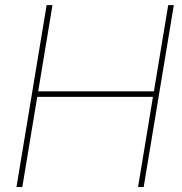

<svg xmlns="http://www.w3.org/2000/svg" viewBox="-20 -748 727 768"><path d="M45.9 0 166.5 -727.5H189.9L132.8 -382.8H595.7L652.8 -727.5H675.3L554.7 0H532.2L591.8 -360.4H128.9L69.3 0Z"/></svg>

Font: Inter 28pt Thin
Style: Italic
Weight: 250
Italic angle: -9.3988°
Designer: Rasmus Andersson
Foundry: rsms
Version: Version 4.001;git-66647c0bb